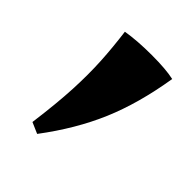

<svg xmlns="http://www.w3.org/2000/svg" viewBox="-96 -634 376 376"><g transform="rotate(45 92.0 -446.0)"><path d="M174 -575Q161 -495 135 -434Q109 -373 63 -312L40 -322Q48 -382 50 -424Q52 -466 50 -501.5Q48 -537 43 -575Q73 -580 112.5 -580Q152 -580 174 -575Z"/></g></svg>

Font: Bona Nova SC
Style: Bold
Weight: 700
Designer: Mateusz Machalski
Foundry: Capitalics
Version: Version 4.001; ttfautohint (v1.8.4.7-5d5b)